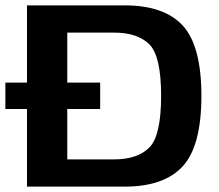

<svg xmlns="http://www.w3.org/2000/svg" viewBox="-36 -695 814 715"><path d="M-16 -289H337V-387.5H-16ZM64.5 0H428Q575 0 644.5 -75.8Q714 -151.5 714 -338Q714 -524 644.8 -599.5Q575.5 -675 428 -675H64.5ZM214.5 -101.5V-573.5H389Q476 -573.5 520 -530Q564 -486.5 564 -338Q564 -189.5 520 -145.5Q476 -101.5 389 -101.5Z"/></svg>

Font: Anybody SemiExpanded SemiBold
Style: Regular
Weight: 600
Width: 6
Designer: Tyler Finck
Foundry: Etcetera Type Company
Version: Version 1.113;gftools[0.9.25]